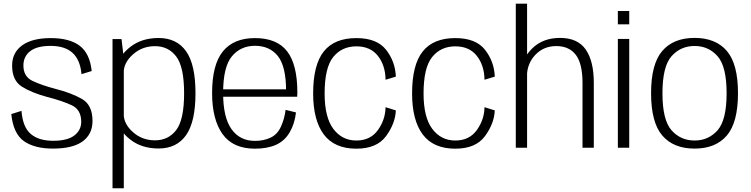

<svg xmlns="http://www.w3.org/2000/svg" viewBox="-20 -805 4094 1046"><path d="M268.5 4.5Q376.5 4.5 430.2 -34.8Q484 -74 484 -146Q484 -233.5 426 -266.2Q368 -299 283.5 -320.5Q207 -340.5 157.2 -364.2Q107.5 -388 107.5 -448Q107.5 -497 144.2 -526Q181 -555 256 -555Q333.5 -555 375.2 -517Q417 -479 424 -401L479.5 -418Q469.5 -514 414 -555.8Q358.5 -597.5 256.5 -597.5Q155.5 -597.5 100.8 -558Q46 -518.5 46 -447.5Q46 -366 100 -332.5Q154 -299 238 -276.5Q316.5 -256.5 369.5 -232.2Q422.5 -208 422.5 -141.5Q422.5 -96 385 -67Q347.5 -38 269.5 -38Q191.5 -38 147.8 -75Q104 -112 97 -201L41.5 -183.5Q52.5 -77 110.2 -36.2Q168 4.5 268.5 4.5Z M593 220.5H654.5V-487L642 -592H593ZM844 4Q942.5 4 993.8 -68.8Q1045 -141.5 1045 -297Q1045 -453.5 993.8 -525.8Q942.5 -598 844 -598Q752 -598 690 -549.5Q628 -501 628 -452.5L654 -410.5Q654 -463.5 704.2 -508.5Q754.5 -553.5 824.5 -553.5Q897.5 -553.5 940.2 -497Q983 -440.5 983 -297Q983 -153 940.2 -96.8Q897.5 -40.5 824.5 -40.5Q754.5 -40.5 704.2 -85.2Q654 -130 654 -183.5L628 -141.5Q628 -93 690 -44.5Q752 4 844 4Z M1369 5V-37.5Q1286.5 -37.5 1241 -101.8Q1195.5 -166 1195.5 -298Q1195.5 -440.5 1243.2 -498Q1291 -555.5 1369 -555.5Q1449 -555.5 1493.8 -499.5Q1538.5 -443.5 1538.5 -310L1544 -318.5H1187V-278H1599Q1600 -288.5 1600 -300Q1600 -453.5 1544.2 -525.5Q1488.5 -597.5 1369 -597.5Q1253 -597.5 1194.2 -525Q1135.5 -452.5 1135.5 -298Q1135.5 -154.5 1192.2 -74.8Q1249 5 1369 5ZM1369 -37.5V5Q1436.5 5 1483.5 -16Q1530.5 -37 1558 -83.8Q1585.5 -130.5 1592.5 -192.5L1536 -206.5Q1529.5 -156 1510 -114Q1490.5 -72 1453.5 -54.8Q1416.5 -37.5 1369 -37.5Z M1921.5 5Q2033 5 2083.2 -63.5Q2133.5 -132 2136.5 -203.5L2080.5 -221Q2079.5 -153.5 2038.8 -96.5Q1998 -39.5 1921.5 -39.5Q1843.5 -39.5 1796 -102.8Q1748.5 -166 1748.5 -296Q1748.5 -436.5 1795.5 -494.5Q1842.5 -552.5 1921.5 -552.5Q1998 -552.5 2038.8 -500.5Q2079.5 -448.5 2080.5 -370.5L2136.5 -387.5Q2133.5 -469.5 2083.5 -533.5Q2033.5 -597.5 1921.5 -597.5Q1802 -597.5 1744 -524.8Q1686 -452 1686 -296Q1686 -150 1744 -72.5Q1802 5 1921.5 5Z M2460.5 5Q2572 5 2622.2 -63.5Q2672.5 -132 2675.5 -203.5L2619.5 -221Q2618.5 -153.5 2577.8 -96.5Q2537 -39.5 2460.5 -39.5Q2382.5 -39.5 2335 -102.8Q2287.5 -166 2287.5 -296Q2287.5 -436.5 2334.5 -494.5Q2381.5 -552.5 2460.5 -552.5Q2537 -552.5 2577.8 -500.5Q2618.5 -448.5 2619.5 -370.5L2675.5 -387.5Q2672.5 -469.5 2622.5 -533.5Q2572.5 -597.5 2460.5 -597.5Q2341 -597.5 2283 -524.8Q2225 -452 2225 -296Q2225 -150 2283 -72.5Q2341 5 2460.5 5Z M2790 0H2851.5V-785H2790ZM3153.5 0H3215V-354Q3215 -472 3171 -535.2Q3127 -598.5 3031 -598.5Q2937.5 -598.5 2879.2 -541Q2821 -483.5 2821 -414L2850.5 -386Q2850.5 -457.5 2896 -505.8Q2941.5 -554 3010.5 -554Q3080.5 -554 3117 -506.2Q3153.5 -458.5 3153.5 -352.5Z M3346 0H3408V-593H3346ZM3346 -745V-672.5H3408V-745Z M3764 4.5Q3879 4.5 3939.8 -66.8Q4000.5 -138 4000.5 -297.5Q4000.5 -456.5 3939.8 -527.5Q3879 -598.5 3764 -598.5Q3649 -598.5 3588 -527.5Q3527 -456.5 3527 -297.5Q3527 -138 3588 -66.8Q3649 4.5 3764 4.5ZM3764 -39.5Q3688 -39.5 3638.5 -95.2Q3589 -151 3589 -297Q3589 -443 3638.5 -498.8Q3688 -554.5 3764 -554.5Q3840 -554.5 3889.2 -498.8Q3938.5 -443 3938.5 -297Q3938.5 -151 3889.2 -95.2Q3840 -39.5 3764 -39.5Z"/></svg>

Font: Anybody UltraCondensed Thin Light
Style: Regular
Weight: 300
Version: Version 1.111